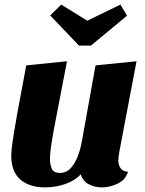

<svg xmlns="http://www.w3.org/2000/svg" viewBox="-20 -794 631 834"><path d="M176 20Q108 20 68.5 -14Q29 -48 29 -117Q29 -142 36 -188Q43 -234 57 -312Q71 -390 94 -510L271 -528Q251 -421 236.5 -348.5Q222 -276 213.5 -229Q205 -182 201 -153Q197 -124 197 -104Q197 -81 204.5 -62Q212 -43 240 -43Q269 -43 288 -64.5Q307 -86 318.5 -117Q330 -148 335 -177L395 -510L573 -528L499 -138Q497 -129 495.5 -117Q494 -105 494 -96Q494 -77 504 -63Q514 -49 536 -48Q526 -13 491.5 3.5Q457 20 423 20Q391 20 365 6Q339 -8 331 -37Q305 -9 263 5.5Q221 20 176 20ZM323 -596 198 -727 246 -774 359 -704 503 -774 532 -726 375 -596Z"/></svg>

Font: Sansita Swashed
Style: Bold
Weight: 700
Designer: Pablo Cosgaya
Foundry: Omnibus-Type
Version: Version 1.003; ttfautohint (v1.8.3)